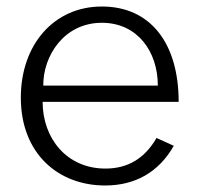

<svg xmlns="http://www.w3.org/2000/svg" viewBox="-20 -560 613 590"><path d="M111 -247H529C529 -429 441 -540 293 -540C146 -540 44 -423 44 -260C44 -88 159 10 303 10C393 10 467 -29 514 -112L461 -136C425 -74 374 -42 304 -42C185 -42 111 -135 111 -247ZM113 -297C112 -387 176 -490 293 -490C402 -490 465 -402 465 -297Z"/></svg>

Font: 18Franklin Light
Style: Regular
Weight: 300
Designer: Pablo Impallari, Rodrigo Fuenzalida (Modified by Dan O. Williams)
Version: Version 0.025;PS 000.025;hotconv 1.0.88;makeotf.lib2.5.64775